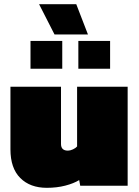

<svg xmlns="http://www.w3.org/2000/svg" viewBox="-20 -889 666 919"><path d="M241 -724 167 -869H345L401 -724ZM126 -560V-693H278V-560ZM355 -560V-693H507V-560ZM204 10Q124 10 77 -37Q30 -84 30 -174V-474H272V-200Q272 -168 305 -168Q316 -168 329 -174Q342 -180 349 -188V-474H591V0H364L359 -27Q333 -11 292.5 -0.5Q252 10 204 10Z"/></svg>

Font: Kanit Black
Style: Regular
Weight: 900
Designer: Katatrad Team
Foundry: CadsonDemak
Version: Version 2.000; ttfautohint (v1.8.3)